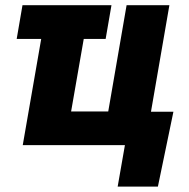

<svg xmlns="http://www.w3.org/2000/svg" viewBox="-20 -548 713 725"><path d="M400.9 -528.3 378.9 -400.9H43L64.9 -528.3ZM65.9 0 157.7 -528.3H318.4L248.5 -127H388.7L458 -528.3H619.6L528.3 0ZM634.8 -126 576.2 156.7H424.3L451.7 0H398.9L420.9 -126Z"/></svg>

Font: Roboto Black
Style: Italic
Weight: 900
Italic angle: -12°
Designer: Christian Robertson
Foundry: Google
Version: Version 3.0; 2020